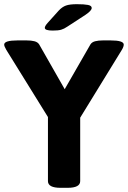

<svg xmlns="http://www.w3.org/2000/svg" viewBox="-26 -895 611 917"><path d="M226 -749Q188 -749 188 -762Q188 -766 191 -771.5Q194 -777 201 -785L255 -845Q271 -862 289 -868.5Q307 -875 341 -875Q376 -875 394 -871.5Q412 -868 412 -857Q412 -844 382 -824L296 -768Q280 -757 266 -753Q252 -749 226 -749ZM263 2Q203 2 203 -30V-336L4 -657Q-6 -674 -6 -682Q-6 -702 58 -702H101Q123 -702 138.5 -698Q154 -694 161 -683L283 -469L406 -683Q413 -694 428.5 -698Q444 -702 466 -702H502Q565 -702 565 -682Q565 -672 556 -657L357 -333V-30Q357 2 297 2Z"/></svg>

Font: Asap
Style: Bold
Weight: 700
Designer: Pablo Cosgaya
Foundry: Omnibus-Type
Version: Version 3.001; ttfautohint (v1.8.3)